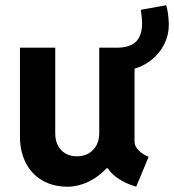

<svg xmlns="http://www.w3.org/2000/svg" viewBox="-20 -705 665 733"><path d="M493.7 -442.9V-163.6Q493.7 -147.5 508.3 -131.8Q522.9 -116.2 547.4 -106.4L500 7.8Q461.9 -3.4 433.3 -22.2Q404.8 -41 391.6 -62.5H386.7Q356 -29.3 316.7 -10.7Q277.3 7.8 237.8 7.8Q183.1 7.8 142.1 -15.9Q101.1 -39.6 78.6 -83Q56.2 -126.5 56.2 -183.6V-522.9H190.9V-196.8Q190.9 -156.2 213.4 -132.3Q235.8 -108.4 273.9 -108.4Q312 -108.4 335.4 -132.8Q358.9 -157.2 358.9 -196.8V-522.9H426.8Q476.6 -523.4 499.5 -546.4Q522.5 -569.3 522.5 -617.2Q522.5 -625.5 521 -640.4Q519.5 -655.3 517.6 -667.5L614.3 -685.1Q623 -659.2 624.5 -612.3Q624.5 -570.8 606.9 -536.1Q589.4 -501.5 559.8 -477.5Q530.3 -453.6 493.7 -442.9Z"/></svg>

Font: Reddit Mono
Style: Bold
Weight: 700
Designer: Stephen Hutchings
Foundry: Reddit
Version: Version 1.009